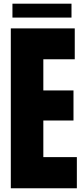

<svg xmlns="http://www.w3.org/2000/svg" viewBox="-20 -1012 452 1032"><path d="M393.1 0H38.1V-859.4H381.8V-693.4H212.9V-525.9H375V-364.3H212.9V-167.5H393.1ZM364.3 -917.5H46.9V-992.2H364.3Z"/></svg>

Font: Anton
Style: Regular
Weight: 400
Designer: Vernon Adams, Tural Alisoy
Foundry: Vernon Adams
Version: Version 2.300